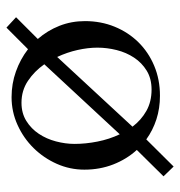

<svg xmlns="http://www.w3.org/2000/svg" viewBox="-1 -509 566 604"><g transform="rotate(-90 282.0 -207.0)"><path d="M29.3 24.4 112.3 -59.6Q83 -91.8 66.7 -133.8Q50.3 -175.8 50.3 -224.6Q50.3 -270 68.6 -311.3Q86.9 -352.5 118.2 -384.3Q149.4 -416 190.9 -434.8Q232.4 -453.6 278.3 -453.6Q320.8 -453.6 359.1 -439.9Q397.5 -426.3 429.2 -401.9L497.1 -469.7L529.8 -439.5L461.4 -371.1Q487.8 -340.8 502.7 -303.2Q517.6 -265.6 517.6 -222.7Q517.6 -172.4 500 -129.4Q482.4 -86.4 451.2 -54.7Q419.9 -22.9 377 -4.9Q334 13.2 282.7 13.2Q243.2 13.2 208.5 2Q173.8 -9.3 145.5 -29.8L60.1 56.2ZM131.3 -255.4Q131.3 -220.2 138.7 -183.1Q146 -146 161.6 -113.3L381.8 -350.6Q359.9 -381.8 329.6 -402.1Q299.3 -422.4 260.7 -422.4Q228 -422.4 203.6 -407.2Q179.2 -392.1 163.1 -367.9Q147 -343.8 139.2 -314Q131.3 -284.2 131.3 -255.4ZM434.1 -183.6Q434.1 -212.9 426.8 -245.8Q419.4 -278.8 404.8 -310.1L185.5 -73.2Q206.1 -45.9 235.1 -29.5Q264.2 -13.2 302.2 -13.2Q336.9 -13.2 361.8 -28.6Q386.7 -43.9 402.8 -68.4Q418.9 -92.8 426.5 -123Q434.1 -153.3 434.1 -183.6Z"/></g></svg>

Font: Kurinto Book Core
Style: Regular
Weight: 400
Designer: Kurinto was developed by Clint Goss from a range of fonts that are compatible with the SIL Open Font License Version 1.1
Foundry: Clinton F. Goss
Version: Version 2.196; July 25, 2020